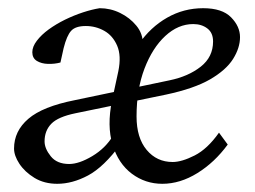

<svg xmlns="http://www.w3.org/2000/svg" viewBox="-20 -445 627 473"><path d="M121.1 7.8Q88.9 7.8 64.9 -6.8Q41 -21.5 27.8 -41.5Q14.6 -61.5 14.6 -79.1Q14.6 -122.1 49.8 -152.3Q85 -182.6 164.1 -198.2L397.5 -247.1Q444.3 -256.8 474.6 -280.8Q504.9 -304.7 504.9 -342.8Q504.9 -364.3 490.7 -375Q476.6 -385.7 456.1 -385.7Q418.9 -385.7 387.2 -356.4Q355.5 -327.1 335.9 -275.9Q316.4 -224.6 316.4 -158.2Q316.4 -105.5 341.3 -75.7Q366.2 -45.9 405.3 -45.9Q427.7 -45.9 459.5 -62Q491.2 -78.1 519.5 -118.2L541 -88.9Q508.8 -44.9 466.3 -18.6Q423.8 7.8 379.9 7.8Q337.9 7.8 304.7 -17.1Q271.5 -42 257.3 -88.4Q243.2 -134.8 255.9 -197.3L271.5 -269.5Q279.3 -307.6 268.6 -332.5Q257.8 -357.4 236.8 -369.1Q215.8 -380.9 191.4 -380.9Q166 -380.9 155.3 -369.1Q144.5 -357.4 136.7 -326.2L128.9 -291Q114.3 -287.1 98.1 -287.6Q82 -288.1 70.8 -294.9Q59.6 -301.8 59.6 -316.4Q59.6 -330.1 70.8 -344.7Q82 -359.4 100.1 -372.6Q118.2 -385.7 140.1 -396.5Q162.1 -407.2 184.6 -414.6Q207 -421.9 225.6 -424.8Q252 -424.8 275.9 -413.1Q299.8 -401.4 315.9 -381.8Q332 -362.3 332 -336.9H322.3Q350.6 -377.9 391.6 -401.4Q432.6 -424.8 480.5 -424.8Q527.3 -424.8 549.3 -402.3Q571.3 -379.9 571.3 -353.5Q571.3 -327.1 554.2 -299.8Q537.1 -272.5 497.6 -249.5Q458 -226.6 388.7 -211.9L166 -166Q123 -157.2 106.4 -140.1Q89.8 -123 89.8 -96.7Q89.8 -79.1 105 -60.1Q120.1 -41 150.4 -41Q174.8 -41 207.5 -60.5Q240.2 -80.1 258.8 -111.3L277.3 -89.8Q235.4 -33.2 196.8 -12.7Q158.2 7.8 121.1 7.8Z"/></svg>

Font: Crimson Pro ExtraLight Light
Style: Italic
Weight: 300
Italic angle: -12°
Version: Version 1.002